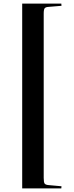

<svg xmlns="http://www.w3.org/2000/svg" viewBox="-20 -832 410 1064"><path d="M103 211.9V-812H319.8L320.8 -799.8L249 -793.9Q233.4 -793 227.8 -786.4Q222.2 -779.8 222.2 -756.8V153.8Q222.2 178.2 227.3 185.3Q232.4 192.4 250 193.8L320.8 200.2L319.8 211.9Z"/></svg>

Font: Display Regular
Style: Bold
Weight: 700
Designer: Latin by Veronika Burian and Jose Scaglione. Greek by Irene Vlachou. Cyrillic by Vera Evstafieva.
Foundry: TypeTogether
Version: Version 3.002